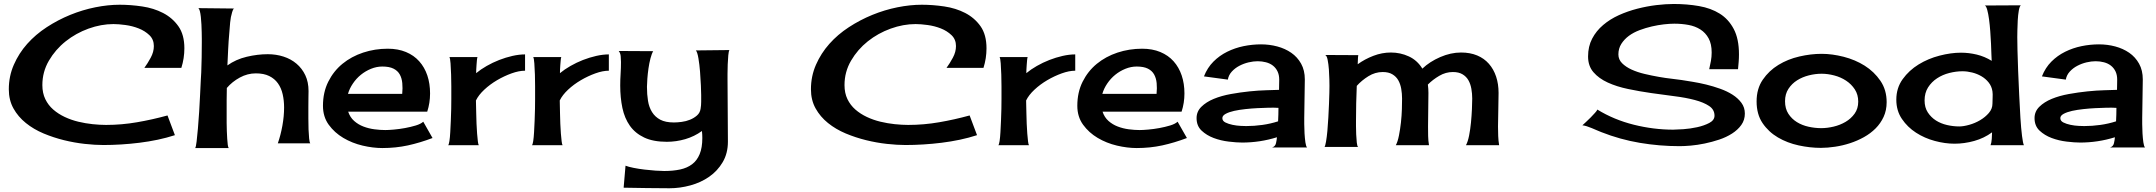

<svg xmlns="http://www.w3.org/2000/svg" viewBox="-20 -748 11104 989"><path d="M772.5 -510.7Q772.5 -544.9 749.5 -566.9Q726.6 -588.9 694.3 -601.6Q662.1 -614.3 626.5 -619.1Q590.8 -624 564.5 -624Q501 -624 436 -600.6Q371.1 -577.1 318.4 -535.2Q265.6 -493.2 231.9 -435.5Q198.2 -377.9 198.2 -309.6Q198.2 -268.6 213.4 -237.3Q228.5 -206.1 254.4 -183.6Q280.3 -161.1 313.5 -145.5Q346.7 -129.9 383.3 -121.1Q419.9 -112.3 457 -108.4Q494.1 -104.5 526.4 -104.5Q606.4 -104.5 685.5 -118.2Q764.6 -131.8 842.8 -153.3L880.9 -51.8Q838.9 -38.1 792.5 -28.3Q746.1 -18.6 698.7 -12.7Q651.4 -6.8 604 -3.9Q556.6 -1 512.7 -1Q469.7 -1 416.5 -6.8Q363.3 -12.7 309.6 -25.9Q255.9 -39.1 204.6 -60.5Q153.3 -82 113.3 -114.3Q73.2 -146.5 49.3 -189.5Q25.4 -232.4 25.4 -288.1Q25.4 -355.5 51.3 -414.6Q77.1 -473.6 120.1 -522Q163.1 -570.3 220.7 -607.9Q278.3 -645.5 341.8 -671.4Q405.3 -697.3 470.7 -710.4Q536.1 -723.6 596.7 -723.6Q653.3 -723.6 712.4 -714.8Q771.5 -706.1 819.8 -681.2Q868.2 -656.2 898.9 -612.8Q929.7 -569.3 929.7 -499Q929.7 -473.6 925.8 -448.2Q921.9 -422.9 914.1 -398.4H723.6Q740.2 -420.9 756.3 -450.7Q772.5 -480.5 772.5 -510.7Z M1359.4 -468.8Q1402.3 -468.8 1440.4 -456.5Q1478.5 -444.3 1507.3 -419.9Q1536.1 -395.5 1552.7 -360.4Q1569.3 -325.2 1569.3 -279.3Q1569.3 -268.6 1568.8 -246.1Q1568.4 -223.6 1568.4 -195.8Q1568.4 -168 1568.4 -137.7Q1568.4 -107.4 1569.3 -81.1Q1570.3 -54.7 1572.3 -35.2Q1574.2 -15.6 1578.1 -9.8H1411.1Q1425.8 -51.8 1434.6 -100.6Q1443.4 -149.4 1443.4 -194.3Q1443.4 -230.5 1436 -262.7Q1428.7 -294.9 1411.6 -318.8Q1394.5 -342.8 1366.7 -356.4Q1338.9 -370.1 1297.9 -370.1Q1254.9 -370.1 1215.3 -348.6Q1175.8 -327.1 1148.4 -294.9Q1147.5 -263.7 1147.5 -231.9Q1147.5 -200.2 1147.5 -168Q1147.5 -163.1 1147.5 -148.4Q1147.5 -133.8 1147.5 -114.3Q1147.5 -94.7 1148.4 -73.2Q1149.4 -51.8 1150.4 -33.2Q1151.4 -14.6 1153.3 -1.5Q1155.3 11.7 1158.2 14.6H985.4Q989.3 9.8 992.7 -18.6Q996.1 -46.9 999.5 -86.4Q1002.9 -126 1005.9 -172.4Q1008.8 -218.8 1010.7 -260.3Q1012.7 -301.8 1014.2 -333Q1015.6 -364.3 1016.6 -375Q1019.5 -451.2 1019.5 -529.3Q1019.5 -534.2 1019.5 -548.3Q1019.5 -562.5 1019 -581.5Q1018.6 -600.6 1017.6 -621.6Q1016.6 -642.6 1014.6 -660.6Q1012.7 -678.7 1009.3 -691.4Q1005.9 -704.1 1001 -706.1L1187.5 -704.1Q1182.6 -704.1 1179.7 -696.3Q1176.8 -688.5 1175.8 -685.5Q1168 -660.2 1165.5 -632.3Q1163.1 -604.5 1161.1 -578.1Q1157.2 -536.1 1155.3 -494.6Q1153.3 -453.1 1151.4 -411.1Q1195.3 -442.4 1251 -455.6Q1306.6 -468.8 1359.4 -468.8Z M1949.2 14.6Q1901.4 14.6 1847.7 2Q1793.9 -10.7 1748.5 -37.6Q1703.1 -64.5 1673.3 -105.5Q1643.6 -146.5 1643.6 -203.1Q1643.6 -272.5 1670.9 -327.1Q1698.2 -381.8 1744.1 -419.4Q1790 -457 1850.6 -477.1Q1911.1 -497.1 1977.5 -497.1Q2030.3 -497.1 2071.3 -480Q2112.3 -462.9 2139.6 -432.1Q2167 -401.4 2181.2 -359.4Q2195.3 -317.4 2195.3 -266.6Q2195.3 -217.8 2180.7 -172.9H1773.4Q1783.2 -143.6 1804.2 -125Q1825.2 -106.4 1852.1 -96.2Q1878.9 -85.9 1908.7 -82Q1938.5 -78.1 1964.8 -78.1Q1981.4 -78.1 2009.3 -80.6Q2037.1 -83 2066.4 -88.4Q2095.7 -93.8 2121.6 -101.6Q2147.5 -109.4 2160.2 -121.1L2208 -37.1Q2143.6 -12.7 2081.1 1Q2018.6 14.6 1949.2 14.6ZM1949.2 -405.3Q1919.9 -405.3 1891.1 -393.6Q1862.3 -381.8 1838.9 -362.8Q1815.4 -343.8 1797.9 -317.9Q1780.3 -292 1772.5 -264.6H2051.8Q2054.7 -293.9 2052.2 -319.8Q2049.8 -345.7 2039.1 -364.7Q2028.3 -383.8 2006.8 -394.5Q1985.4 -405.3 1949.2 -405.3Z M2432.6 -371.1Q2456.1 -390.6 2486.8 -408.2Q2517.6 -425.8 2551.3 -439Q2585 -452.1 2619.6 -460Q2654.3 -467.8 2684.6 -467.8V-383.8Q2653.3 -383.8 2615.2 -370.1Q2577.1 -356.4 2540.5 -335Q2503.9 -313.5 2474.6 -286.1Q2445.3 -258.8 2431.6 -230.5Q2431.6 -223.6 2432.1 -205.1Q2432.6 -186.5 2433.1 -162.1Q2433.6 -137.7 2434.6 -110.8Q2435.5 -84 2437.5 -60.5Q2439.5 -37.1 2441.4 -20.5Q2443.4 -3.9 2446.3 0H2288.1Q2292 -2 2294.9 -21Q2297.9 -40 2299.3 -67.4Q2300.8 -94.7 2302.2 -126.5Q2303.7 -158.2 2304.2 -187.5Q2304.7 -216.8 2304.7 -238.3Q2304.7 -259.8 2304.7 -266.6Q2304.7 -275.4 2304.7 -303.7Q2304.7 -332 2303.7 -363.3Q2302.7 -394.5 2300.8 -421.4Q2298.8 -448.2 2294.9 -454.1H2439.5Q2437.5 -448.2 2436.5 -437Q2435.5 -425.8 2434.6 -413.1Q2433.6 -400.4 2433.1 -388.7Q2432.6 -377 2432.6 -371.1Z M2864.3 -371.1Q2887.7 -390.6 2918.5 -408.2Q2949.2 -425.8 2982.9 -439Q3016.6 -452.1 3051.3 -460Q3085.9 -467.8 3116.2 -467.8V-383.8Q3085 -383.8 3046.9 -370.1Q3008.8 -356.4 2972.2 -335Q2935.5 -313.5 2906.2 -286.1Q2877 -258.8 2863.3 -230.5Q2863.3 -223.6 2863.8 -205.1Q2864.3 -186.5 2864.7 -162.1Q2865.2 -137.7 2866.2 -110.8Q2867.2 -84 2869.1 -60.5Q2871.1 -37.1 2873 -20.5Q2875 -3.9 2877.9 0H2719.7Q2723.6 -2 2726.6 -21Q2729.5 -40 2731 -67.4Q2732.4 -94.7 2733.9 -126.5Q2735.4 -158.2 2735.8 -187.5Q2736.3 -216.8 2736.3 -238.3Q2736.3 -259.8 2736.3 -266.6Q2736.3 -275.4 2736.3 -303.7Q2736.3 -332 2735.4 -363.3Q2734.4 -394.5 2732.4 -421.4Q2730.5 -448.2 2726.6 -454.1H2871.1Q2869.1 -448.2 2868.2 -437Q2867.2 -425.8 2866.2 -413.1Q2865.2 -400.4 2864.7 -388.7Q2864.3 -377 2864.3 -371.1Z M3727.5 -336.9Q3727.5 -256.8 3728.5 -177.2Q3729.5 -97.7 3729.5 -18.6Q3729.5 42 3702.6 87.4Q3675.8 132.8 3632.8 162.6Q3589.8 192.4 3536.1 207Q3482.4 221.7 3428.7 221.7Q3369.1 221.7 3310.1 220.7Q3251 219.7 3192.4 218.8L3202.1 105.5Q3216.8 111.3 3243.7 116.7Q3270.5 122.1 3299.8 125.5Q3329.1 128.9 3356.4 130.9Q3383.8 132.8 3401.4 132.8Q3447.3 132.8 3483.4 125Q3519.5 117.2 3544.9 98.1Q3570.3 79.1 3584 45.9Q3597.7 12.7 3597.7 -37.1Q3597.7 -45.9 3597.2 -55.2Q3596.7 -64.5 3595.7 -73.2Q3556.6 -44.9 3509.8 -31.2Q3462.9 -17.6 3415 -17.6Q3344.7 -17.6 3298.3 -39.6Q3252 -61.5 3224.6 -100.1Q3197.3 -138.7 3186 -191.9Q3174.8 -245.1 3174.8 -307.6Q3174.8 -337.9 3176.8 -368.2Q3178.7 -398.4 3178.7 -428.7Q3178.7 -442.4 3177.2 -458.5Q3175.8 -474.6 3167 -485.4L3344.7 -484.4Q3336.9 -471.7 3330.6 -447.3Q3324.2 -422.9 3320.3 -395.5Q3316.4 -368.2 3314.5 -342.3Q3312.5 -316.4 3312.5 -300.8Q3312.5 -261.7 3317.9 -228.5Q3323.2 -195.3 3338.9 -170.4Q3354.5 -145.5 3381.3 -131.3Q3408.2 -117.2 3451.2 -117.2Q3468.8 -117.2 3491.2 -120.1Q3513.7 -123 3534.2 -131.3Q3554.7 -139.6 3570.3 -153.3Q3585.9 -167 3588.9 -188.5Q3591.8 -206.1 3591.8 -224.1Q3591.8 -242.2 3591.8 -258.8Q3591.8 -273.4 3590.3 -308.1Q3588.9 -342.8 3585.9 -379.4Q3583 -416 3577.6 -447.8Q3572.3 -479.5 3564.5 -488.3L3737.3 -490.2Q3733.4 -484.4 3731.4 -462.9Q3729.5 -441.4 3728.5 -416.5Q3727.5 -391.6 3727.5 -368.7Q3727.5 -345.7 3727.5 -336.9Z M4904.3 -510.7Q4904.3 -544.9 4881.3 -566.9Q4858.4 -588.9 4826.2 -601.6Q4793.9 -614.3 4758.3 -619.1Q4722.7 -624 4696.3 -624Q4632.8 -624 4567.9 -600.6Q4502.9 -577.1 4450.2 -535.2Q4397.5 -493.2 4363.8 -435.5Q4330.1 -377.9 4330.1 -309.6Q4330.1 -268.6 4345.2 -237.3Q4360.4 -206.1 4386.2 -183.6Q4412.1 -161.1 4445.3 -145.5Q4478.5 -129.9 4515.1 -121.1Q4551.8 -112.3 4588.9 -108.4Q4626 -104.5 4658.2 -104.5Q4738.3 -104.5 4817.4 -118.2Q4896.5 -131.8 4974.6 -153.3L5012.7 -51.8Q4970.7 -38.1 4924.3 -28.3Q4877.9 -18.6 4830.6 -12.7Q4783.2 -6.8 4735.8 -3.9Q4688.5 -1 4644.5 -1Q4601.6 -1 4548.3 -6.8Q4495.1 -12.7 4441.4 -25.9Q4387.7 -39.1 4336.4 -60.5Q4285.2 -82 4245.1 -114.3Q4205.1 -146.5 4181.2 -189.5Q4157.2 -232.4 4157.2 -288.1Q4157.2 -355.5 4183.1 -414.6Q4209 -473.6 4252 -522Q4294.9 -570.3 4352.5 -607.9Q4410.2 -645.5 4473.6 -671.4Q4537.1 -697.3 4602.5 -710.4Q4668 -723.6 4728.5 -723.6Q4785.2 -723.6 4844.2 -714.8Q4903.3 -706.1 4951.7 -681.2Q5000 -656.2 5030.8 -612.8Q5061.5 -569.3 5061.5 -499Q5061.5 -473.6 5057.6 -448.2Q5053.7 -422.9 5045.9 -398.4H4855.5Q4872.1 -420.9 4888.2 -450.7Q4904.3 -480.5 4904.3 -510.7Z M5266.6 -371.1Q5290 -390.6 5320.8 -408.2Q5351.6 -425.8 5385.3 -439Q5418.9 -452.1 5453.6 -460Q5488.3 -467.8 5518.6 -467.8V-383.8Q5487.3 -383.8 5449.2 -370.1Q5411.1 -356.4 5374.5 -335Q5337.9 -313.5 5308.6 -286.1Q5279.3 -258.8 5265.6 -230.5Q5265.6 -223.6 5266.1 -205.1Q5266.6 -186.5 5267.1 -162.1Q5267.6 -137.7 5268.6 -110.8Q5269.5 -84 5271.5 -60.5Q5273.4 -37.1 5275.4 -20.5Q5277.3 -3.9 5280.3 0H5122.1Q5126 -2 5128.9 -21Q5131.8 -40 5133.3 -67.4Q5134.8 -94.7 5136.2 -126.5Q5137.7 -158.2 5138.2 -187.5Q5138.7 -216.8 5138.7 -238.3Q5138.7 -259.8 5138.7 -266.6Q5138.7 -275.4 5138.7 -303.7Q5138.7 -332 5137.7 -363.3Q5136.7 -394.5 5134.8 -421.4Q5132.8 -448.2 5128.9 -454.1H5273.4Q5271.5 -448.2 5270.5 -437Q5269.5 -425.8 5268.6 -413.1Q5267.6 -400.4 5267.1 -388.7Q5266.6 -377 5266.6 -371.1Z M5835 14.6Q5787.1 14.6 5733.4 2Q5679.7 -10.7 5634.3 -37.6Q5588.9 -64.5 5559.1 -105.5Q5529.3 -146.5 5529.3 -203.1Q5529.3 -272.5 5556.6 -327.1Q5584 -381.8 5629.9 -419.4Q5675.8 -457 5736.3 -477.1Q5796.9 -497.1 5863.3 -497.1Q5916 -497.1 5957 -480Q5998 -462.9 6025.4 -432.1Q6052.7 -401.4 6066.9 -359.4Q6081.1 -317.4 6081.1 -266.6Q6081.1 -217.8 6066.4 -172.9H5659.2Q5668.9 -143.6 5689.9 -125Q5710.9 -106.4 5737.8 -96.2Q5764.6 -85.9 5794.4 -82Q5824.2 -78.1 5850.6 -78.1Q5867.2 -78.1 5895 -80.6Q5922.9 -83 5952.1 -88.4Q5981.4 -93.8 6007.3 -101.6Q6033.2 -109.4 6045.9 -121.1L6093.8 -37.1Q6029.3 -12.7 5966.8 1Q5904.3 14.6 5835 14.6ZM5835 -405.3Q5805.7 -405.3 5776.9 -393.6Q5748 -381.8 5724.6 -362.8Q5701.2 -343.8 5683.6 -317.9Q5666 -292 5658.2 -264.6H5937.5Q5940.4 -293.9 5938 -319.8Q5935.5 -345.7 5924.8 -364.7Q5914.1 -383.8 5892.6 -394.5Q5871.1 -405.3 5835 -405.3Z M6532.2 11.7Q6548.8 6.8 6552.7 -10.3Q6556.6 -27.3 6557.6 -41Q6513.7 -27.3 6468.8 -20.5Q6423.8 -13.7 6378.9 -13.7Q6349.6 -13.7 6309.1 -18.6Q6268.6 -23.4 6231.9 -37.1Q6195.3 -50.8 6169.4 -75.2Q6143.6 -99.6 6143.6 -139.6Q6143.6 -173.8 6168.5 -198.2Q6193.4 -222.7 6232.4 -238.8Q6271.5 -254.9 6320.3 -263.7Q6369.1 -272.5 6416 -277.3Q6462.9 -282.2 6503.9 -283.2Q6544.9 -284.2 6568.4 -285.2Q6568.4 -298.8 6568.8 -311.5Q6569.3 -324.2 6569.3 -337.9Q6569.3 -362.3 6560.5 -380.4Q6551.8 -398.4 6536.6 -410.2Q6521.5 -421.9 6501 -427.2Q6480.5 -432.6 6458 -432.6Q6436.5 -432.6 6411.6 -426.8Q6386.7 -420.9 6364.3 -409.2Q6341.8 -397.5 6325.2 -379.4Q6308.6 -361.3 6304.7 -337.9L6181.6 -354.5Q6199.2 -399.4 6230.5 -430.7Q6261.7 -461.9 6301.3 -481.4Q6340.8 -501 6385.7 -510.3Q6430.7 -519.5 6475.6 -519.5Q6518.6 -519.5 6559.1 -508.8Q6599.6 -498 6631.3 -476.1Q6663.1 -454.1 6682.1 -419.9Q6701.2 -385.7 6701.2 -338.9Q6701.2 -289.1 6699.7 -239.7Q6698.2 -190.4 6698.2 -140.6Q6698.2 -131.8 6698.2 -108.9Q6698.2 -85.9 6699.7 -61Q6701.2 -36.1 6704.1 -15.1Q6707 5.9 6712.9 11.7ZM6276.4 -139.6Q6276.4 -125 6292 -117.2Q6307.6 -109.4 6328.6 -105Q6349.6 -100.6 6370.1 -99.6Q6390.6 -98.6 6399.4 -98.6Q6440.4 -98.6 6482.4 -104.5Q6524.4 -110.4 6563.5 -123Q6564.5 -140.6 6564.9 -158.2Q6565.4 -175.8 6565.4 -192.4L6540 -193.4Q6531.2 -193.4 6508.3 -192.9Q6485.4 -192.4 6456.1 -190.9Q6426.8 -189.5 6395 -186Q6363.3 -182.6 6336.9 -176.8Q6310.5 -170.9 6293.5 -161.6Q6276.4 -152.3 6276.4 -139.6Z M7531.2 0Q7541 -17.6 7547.4 -49.8Q7553.7 -82 7557.1 -117.2Q7560.5 -152.3 7562 -186Q7563.5 -219.7 7563.5 -240.2Q7563.5 -265.6 7559.1 -290.5Q7554.7 -315.4 7543.9 -334.5Q7533.2 -353.5 7513.7 -365.2Q7494.1 -377 7463.9 -377Q7426.8 -377 7393.6 -357.4Q7360.4 -337.9 7335 -312.5Q7337.9 -290 7337.9 -269.5Q7337.9 -225.6 7336.9 -182.6Q7335.9 -139.6 7335.9 -95.7Q7335.9 -71.3 7336.4 -47.4Q7336.9 -23.4 7340.8 0H7169.9Q7179.7 -17.6 7186 -49.8Q7192.4 -82 7196.3 -117.2Q7200.2 -152.3 7201.2 -186Q7202.1 -219.7 7202.1 -240.2Q7202.1 -265.6 7197.8 -290.5Q7193.4 -315.4 7182.6 -334.5Q7171.9 -353.5 7152.3 -365.2Q7132.8 -377 7102.5 -377Q7063.5 -377 7028.8 -355.5Q6994.1 -334 6968.8 -305.7Q6966.8 -260.7 6965.8 -215.8Q6964.8 -170.9 6964.8 -125Q6964.8 -118.2 6964.8 -98.1Q6964.8 -78.1 6965.8 -55.7Q6966.8 -33.2 6968.8 -14.2Q6970.7 4.9 6975.6 8.8H6802.7Q6806.6 3.9 6810.5 -19Q6814.5 -42 6817.4 -73.7Q6820.3 -105.5 6822.3 -142.1Q6824.2 -178.7 6825.7 -211.9Q6827.1 -245.1 6827.6 -270.5Q6828.1 -295.9 6828.1 -305.7Q6828.1 -313.5 6827.6 -338.4Q6827.1 -363.3 6825.2 -390.1Q6823.2 -417 6818.8 -439.5Q6814.5 -461.9 6805.7 -464.8L6976.6 -463.9Q6974.6 -453.1 6974.6 -440.9Q6974.6 -428.7 6973.6 -417Q7009.8 -443.4 7054.2 -460.4Q7098.6 -477.5 7144.5 -477.5Q7193.4 -477.5 7236.8 -457.5Q7280.3 -437.5 7306.6 -394.5Q7344.7 -430.7 7398.9 -454.1Q7453.1 -477.5 7505.9 -477.5Q7552.7 -477.5 7588.9 -462.4Q7625 -447.3 7649.4 -419.4Q7673.8 -391.6 7686.5 -353.5Q7699.2 -315.4 7699.2 -269.5Q7699.2 -225.6 7697.8 -182.6Q7696.3 -139.6 7696.3 -95.7Q7696.3 -71.3 7697.3 -47.4Q7698.2 -23.4 7702.1 0Z M8796.9 -477.5Q8796.9 -521.5 8781.2 -550.3Q8765.6 -579.1 8738.8 -596.2Q8711.9 -613.3 8677.2 -619.6Q8642.6 -626 8604.5 -626Q8581.1 -626 8550.8 -622.6Q8520.5 -619.1 8488.8 -611.8Q8457 -604.5 8425.8 -592.8Q8394.5 -581.1 8370.6 -563.5Q8346.7 -545.9 8331.5 -522Q8316.4 -498 8316.4 -467.8Q8316.4 -441.4 8335.4 -422.4Q8354.5 -403.3 8384.3 -389.6Q8414.1 -376 8451.2 -367.2Q8488.3 -358.4 8524.4 -352.1Q8560.5 -345.7 8591.8 -342.3Q8623 -338.9 8641.6 -335.9Q8665 -332 8698.7 -326.7Q8732.4 -321.3 8768.6 -312.5Q8804.7 -303.7 8840.3 -291Q8876 -278.3 8904.3 -260.3Q8932.6 -242.2 8950.2 -218.3Q8967.8 -194.3 8967.8 -163.1Q8967.8 -129.9 8949.7 -104.5Q8931.6 -79.1 8901.9 -60.1Q8872.1 -41 8835.4 -28.8Q8798.8 -16.6 8761.2 -8.8Q8723.6 -1 8689.5 2Q8655.3 4.9 8631.8 4.9Q8528.3 4.9 8426.8 -12.2Q8325.2 -29.3 8228.5 -67.4Q8218.8 -71.3 8206.1 -76.7Q8193.4 -82 8179.7 -87.9Q8166 -93.8 8153.3 -97.7Q8140.6 -101.6 8130.9 -102.5Q8136.7 -108.4 8148.9 -119.1Q8161.1 -129.9 8173.3 -142.6Q8185.5 -155.3 8195.8 -166.5Q8206.1 -177.7 8208 -183.6Q8293.9 -130.9 8396 -105.5Q8498 -80.1 8598.6 -80.1Q8615.2 -80.1 8650.9 -82.5Q8686.5 -85 8722.2 -92.8Q8757.8 -100.6 8784.7 -114.7Q8811.5 -128.9 8811.5 -152.3Q8811.5 -183.6 8783.7 -202.1Q8755.9 -220.7 8710 -232.9Q8664.1 -245.1 8605.5 -252.4Q8546.9 -259.8 8485.8 -268.6Q8424.8 -277.3 8366.2 -289.6Q8307.6 -301.8 8261.7 -322.8Q8215.8 -343.8 8188 -376Q8160.2 -408.2 8160.2 -457Q8160.2 -508.8 8181.2 -548.8Q8202.1 -588.9 8237.8 -619.1Q8273.4 -649.4 8318.8 -669.9Q8364.3 -690.4 8413.6 -703.1Q8462.9 -715.8 8511.7 -721.7Q8560.5 -727.5 8601.6 -727.5Q8669.9 -727.5 8731.4 -716.8Q8793 -706.1 8838.4 -677.7Q8883.8 -649.4 8910.6 -598.6Q8937.5 -547.9 8937.5 -467.8Q8937.5 -448.2 8936 -429.7Q8934.6 -411.1 8932.6 -391.6H8784.2Q8789.1 -413.1 8793 -434.1Q8796.9 -455.1 8796.9 -477.5Z M9363.3 -470.7Q9417 -470.7 9476.6 -455.6Q9536.1 -440.4 9585 -409.7Q9633.8 -378.9 9666 -332Q9698.2 -285.2 9698.2 -221.7Q9698.2 -179.7 9682.6 -146Q9667 -112.3 9641.1 -86.4Q9615.2 -60.5 9581.1 -41.5Q9546.9 -22.5 9509.3 -10.3Q9471.7 2 9432.6 7.8Q9393.6 13.7 9359.4 13.7Q9303.7 13.7 9245.1 1Q9186.5 -11.7 9138.2 -40Q9089.8 -68.4 9059.1 -113.8Q9028.3 -159.2 9028.3 -225.6Q9028.3 -291 9060.1 -337.4Q9091.8 -383.8 9140.6 -413.6Q9189.5 -443.4 9248.5 -457Q9307.6 -470.7 9363.3 -470.7ZM9174.8 -226.6Q9174.8 -188.5 9191.9 -162.1Q9209 -135.7 9235.8 -119.1Q9262.7 -102.5 9295.9 -95.2Q9329.1 -87.9 9361.3 -87.9Q9391.6 -87.9 9424.8 -95.7Q9458 -103.5 9486.3 -120.1Q9514.6 -136.7 9533.2 -162.6Q9551.8 -188.5 9551.8 -224.6Q9551.8 -260.7 9534.2 -287.6Q9516.6 -314.5 9489.3 -332.5Q9461.9 -350.6 9428.2 -359.4Q9394.5 -368.2 9363.3 -368.2Q9331.1 -368.2 9297.9 -359.9Q9264.6 -351.6 9237.3 -334.5Q9210 -317.4 9192.4 -290.5Q9174.8 -263.7 9174.8 -226.6Z M10233.4 0Q10238.3 -12.7 10239.7 -32.7Q10241.2 -52.7 10241.2 -66.4Q10200.2 -36.1 10149.4 -22Q10098.6 -7.8 10047.9 -7.8Q9999 -7.8 9946.3 -22Q9893.6 -36.1 9849.6 -64.5Q9805.7 -92.8 9776.9 -135.3Q9748 -177.7 9748 -234.4Q9748 -294.9 9780.8 -340.3Q9813.5 -385.7 9862.8 -416Q9912.1 -446.3 9970.7 -461.4Q10029.3 -476.6 10081.1 -476.6Q10122.1 -476.6 10162.6 -466.8Q10203.1 -457 10239.3 -434.6Q10238.3 -444.3 10237.8 -468.3Q10237.3 -492.2 10235.8 -522.9Q10234.4 -553.7 10231.9 -586.9Q10229.5 -620.1 10225.6 -648.9Q10221.7 -677.7 10216.3 -697.3Q10210.9 -716.8 10204.1 -719.7L10389.6 -720.7Q10382.8 -715.8 10378.9 -693.4Q10375 -670.9 10373.5 -643.6Q10372.1 -616.2 10371.6 -591.3Q10371.1 -566.4 10371.1 -556.6Q10371.1 -536.1 10372.1 -489.3Q10373 -442.4 10375.5 -383.3Q10377.9 -324.2 10380.9 -260.3Q10383.8 -196.3 10387.2 -141.6Q10390.6 -86.9 10395.5 -47.9Q10400.4 -8.8 10405.3 0ZM10072.3 -96.7Q10093.8 -96.7 10123.5 -105Q10153.3 -113.3 10179.7 -128.9Q10206.1 -144.5 10224.6 -166Q10243.2 -187.5 10243.2 -213.9Q10243.2 -229.5 10244.1 -246.1Q10245.1 -262.7 10243.2 -277.3Q10239.3 -303.7 10223.6 -323.2Q10208 -342.8 10186 -355.5Q10164.1 -368.2 10138.7 -374.5Q10113.3 -380.9 10088.9 -380.9Q10055.7 -380.9 10021 -372.1Q9986.3 -363.3 9958 -344.7Q9929.7 -326.2 9911.6 -297.9Q9893.6 -269.5 9893.6 -230.5Q9893.6 -194.3 9910.2 -168.9Q9926.8 -143.6 9952.1 -127.4Q9977.5 -111.3 10009.3 -104Q10041 -96.7 10072.3 -96.7Z M10848.6 11.7Q10865.2 6.8 10869.1 -10.3Q10873 -27.3 10874 -41Q10830.1 -27.3 10785.2 -20.5Q10740.2 -13.7 10695.3 -13.7Q10666 -13.7 10625.5 -18.6Q10585 -23.4 10548.3 -37.1Q10511.7 -50.8 10485.8 -75.2Q10460 -99.6 10460 -139.6Q10460 -173.8 10484.9 -198.2Q10509.8 -222.7 10548.8 -238.8Q10587.9 -254.9 10636.7 -263.7Q10685.5 -272.5 10732.4 -277.3Q10779.3 -282.2 10820.3 -283.2Q10861.3 -284.2 10884.8 -285.2Q10884.8 -298.8 10885.3 -311.5Q10885.7 -324.2 10885.7 -337.9Q10885.7 -362.3 10877 -380.4Q10868.2 -398.4 10853 -410.2Q10837.9 -421.9 10817.4 -427.2Q10796.9 -432.6 10774.4 -432.6Q10752.9 -432.6 10728 -426.8Q10703.1 -420.9 10680.7 -409.2Q10658.2 -397.5 10641.6 -379.4Q10625 -361.3 10621.1 -337.9L10498 -354.5Q10515.6 -399.4 10546.9 -430.7Q10578.1 -461.9 10617.7 -481.4Q10657.2 -501 10702.1 -510.3Q10747.1 -519.5 10792 -519.5Q10835 -519.5 10875.5 -508.8Q10916 -498 10947.8 -476.1Q10979.5 -454.1 10998.5 -419.9Q11017.6 -385.7 11017.6 -338.9Q11017.6 -289.1 11016.1 -239.7Q11014.6 -190.4 11014.6 -140.6Q11014.6 -131.8 11014.6 -108.9Q11014.6 -85.9 11016.1 -61Q11017.6 -36.1 11020.5 -15.1Q11023.4 5.9 11029.3 11.7ZM10592.8 -139.6Q10592.8 -125 10608.4 -117.2Q10624 -109.4 10645 -105Q10666 -100.6 10686.5 -99.6Q10707 -98.6 10715.8 -98.6Q10756.8 -98.6 10798.8 -104.5Q10840.8 -110.4 10879.9 -123Q10880.9 -140.6 10881.3 -158.2Q10881.8 -175.8 10881.8 -192.4L10856.4 -193.4Q10847.7 -193.4 10824.7 -192.9Q10801.8 -192.4 10772.5 -190.9Q10743.2 -189.5 10711.4 -186Q10679.7 -182.6 10653.3 -176.8Q10627 -170.9 10609.9 -161.6Q10592.8 -152.3 10592.8 -139.6Z"/></svg>

Font: Cherry Cream Soda
Style: Regular
Weight: 400
Designer: Font Diner, Inc
Foundry: Font Diner, Inc
Version: Version 1.001